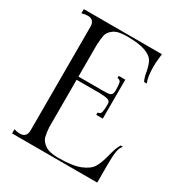

<svg xmlns="http://www.w3.org/2000/svg" viewBox="-173 -865 936 990"><g transform="rotate(30 295.0 -370.0)"><path d="M570 -226Q556 -213 551.5 -185Q547 -157 547 -102V0H40V-25Q59 -19 75 -19Q94 -19 104.5 -29.5Q115 -40 115 -60V-680Q115 -700 104.5 -710.5Q94 -721 75 -721Q59 -721 40 -715V-740H505L502 -711Q499 -692 499 -662Q499 -603 513 -570H497Q486 -591 481 -625Q474 -661 462 -681.5Q450 -702 413 -716Q376 -730 302 -730Q249 -730 225 -712Q201 -694 196.5 -673.5Q192 -653 190 -615V-425H328Q357 -425 368.5 -426.5Q380 -428 386 -435Q392 -442 392 -459Q392 -489 388.5 -504Q385 -519 368 -519V-532H407V-300H368V-314Q385 -314 388.5 -330.5Q392 -347 392 -378Q392 -394 378.5 -399.5Q365 -405 328 -406H190V-125Q192 -91 198 -68.5Q204 -46 229.5 -28Q255 -10 308 -10Q394 -10 439 -28.5Q484 -47 500 -74.5Q516 -102 528 -149Q540 -200 556 -226Z"/></g></svg>

Font: Viaoda Libre
Style: Regular
Weight: 400
Designer: Gydient
Version: Version 2.000